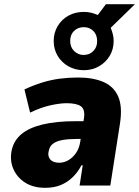

<svg xmlns="http://www.w3.org/2000/svg" viewBox="-20 -888 666 919"><path d="M196 11Q140 11 101 -13.5Q62 -38 44 -79Q26 -120 36 -169Q46 -215 82 -245.5Q118 -276 183 -292Q248 -308 346 -308H403L390 -223H350Q309 -223 280 -218Q251 -213 234 -200.5Q217 -188 213 -164Q207 -141 220.5 -125Q234 -109 264 -109Q285 -109 306 -120.5Q327 -132 343 -154.5Q359 -177 364 -209L382 -323Q388 -364 367.5 -379Q347 -394 299 -394Q267 -394 221.5 -384Q176 -374 124 -349L97 -460Q140 -480 182 -493Q224 -506 266.5 -511.5Q309 -517 353 -517Q426 -517 475.5 -495.5Q525 -474 546 -425.5Q567 -377 554 -295L508 0H361L376 -97H370Q352 -63 327 -39Q302 -15 270 -2Q238 11 196 11ZM381 -552Q340 -552 307.5 -570.5Q275 -589 256 -620.5Q237 -652 237 -692Q237 -731 256 -763Q275 -795 307.5 -813Q340 -831 381 -831Q400 -831 416.5 -827Q433 -823 448 -816L487 -868H626L510 -755Q516 -740 520 -724.5Q524 -709 524 -692Q524 -652 505 -620.5Q486 -589 453.5 -570.5Q421 -552 381 -552ZM380 -625Q408 -625 426.5 -643.5Q445 -662 445 -691Q445 -722 426.5 -740Q408 -758 381 -758Q353 -758 334.5 -740Q316 -722 316 -692Q316 -662 335 -643.5Q354 -625 380 -625Z"/></svg>

Font: Nunito Sans 7pt SemiCondensed Black
Style: Italic
Weight: 900
Width: 4
Italic angle: -9°
Designer: Vernon Adams
Foundry: Vernon Adams
Version: Version 3.101;gftools[0.9.27]